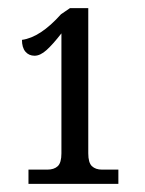

<svg xmlns="http://www.w3.org/2000/svg" viewBox="-20 -839 356 472"><path d="M50 -422H96Q113 -422 122 -430.5Q131 -439 131 -462V-757Q110 -730 94.5 -716Q79 -702 65 -702Q51 -702 42.5 -712Q34 -722 34 -741Q79 -747 130 -804L152 -819H197V-462Q197 -439 206 -430.5Q215 -422 231 -422H271V-387H50Z"/></svg>

Font: Noto Serif Cond
Style: Regular
Weight: 400
Width: 3
Designer: Monotype Design Team
Foundry: Monotype Imaging Inc.
Version: Version 1.001